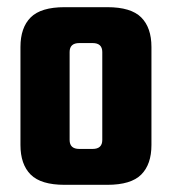

<svg xmlns="http://www.w3.org/2000/svg" viewBox="-20 -515 479 535"><path d="M160 -495H279Q345 -495 373.5 -466.5Q402 -438 402 -384V-111Q402 -57 373.5 -28.5Q345 0 279 0H160Q94 0 65.5 -28.5Q37 -57 37 -111V-384Q37 -438 65.5 -466.5Q94 -495 160 -495ZM265 -125V-370Q265 -395 238 -395H201Q174 -395 174 -370V-125Q174 -100 201 -100H238Q265 -100 265 -125Z"/></svg>

Font: Teko Semibold
Style: Regular
Weight: 600
Designer: Manushi Parikh, Jonny Pinhorn
Foundry: Indian Type Foundry
Version: Version 1.105;PS 1.0;hotconv 1.0.78;makeotf.lib2.5.61930; tt